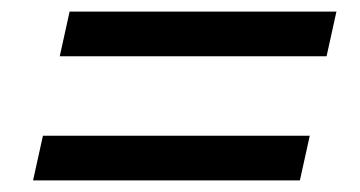

<svg xmlns="http://www.w3.org/2000/svg" viewBox="-20 -442 620 331"><path d="M83 -345 100 -422H560L543 -345ZM37 -131 54 -208H514L497 -131Z"/></svg>

Font: Sometype Mono Medium
Style: Italic
Weight: 500
Italic angle: -12°
Monospace: yes
Designer: Ryoichi Tsunekawa
Foundry: Dharma Type
Version: Version 1.000; ttfautohint (v1.8.3)